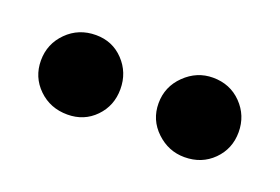

<svg xmlns="http://www.w3.org/2000/svg" viewBox="-37 -814 427 293"><g transform="rotate(20 176.5 -667.5)"><path d="M82 -732Q109 -732 127 -713Q145 -694 145 -667Q145 -640 127 -621.5Q109 -603 82 -603Q54 -603 35 -621.5Q16 -640 16 -667Q16 -694 35 -713Q54 -732 82 -732ZM272 -732Q300 -732 318.5 -713Q337 -694 337 -667Q337 -640 318.5 -621.5Q300 -603 272 -603Q246 -603 226.5 -621.5Q207 -640 207 -667Q207 -694 226.5 -713Q246 -732 272 -732Z"/></g></svg>

Font: Palanquin Dark
Style: Regular
Weight: 400
Designer: Pria Ravichandran
Version: Version 1.001